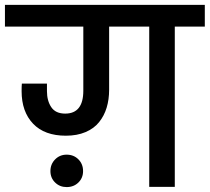

<svg xmlns="http://www.w3.org/2000/svg" viewBox="-44 -760 853 781"><path d="M563 0V-651.9H399.9V-395Q399.9 -355.5 389.9 -322.3Q379.9 -289.1 359.1 -263.2Q338.4 -237.3 304 -222.7Q269.5 -208 224.1 -208Q137.2 -208 90.6 -256.8Q43.9 -305.7 43.9 -389.2Q43.9 -410.2 44.9 -419.9H147V-389.2Q147 -350.1 164.6 -324Q182.1 -297.9 221.2 -297.9Q294.9 -297.9 294.9 -391.1V-651.9H-23.9V-740.2H789.1V-651.9H667V0ZM227.1 1Q199.2 1 180.2 -17.6Q161.1 -36.1 161.1 -64Q161.1 -92.3 180.2 -111.6Q199.2 -130.9 227.1 -130.9Q255.9 -130.9 274.9 -111.8Q293.9 -92.8 293.9 -64Q293.9 -36.1 274.9 -17.6Q255.9 1 227.1 1Z"/></svg>

Font: SVN-Poppins Medium
Style: Regular
Weight: 500
Designer: Ninad Kale (Devanagari), Jonny Pinhorn (Latin)
Foundry: Indian Type Foundry
Version: Version 3.002 2017